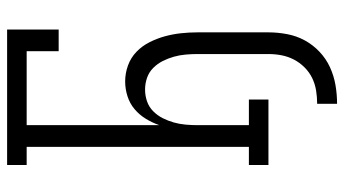

<svg xmlns="http://www.w3.org/2000/svg" viewBox="-234 -541 968 540"><g transform="rotate(-90 250.0 -271.0)"><path d="M228 193V137Q247 137 265.5 134Q284 131 300.5 123Q317 115 330.5 101.5Q344 88 352.5 71.5Q361 55 364.5 37Q368 19 368 0V-200Q368 -216 366.5 -233Q365 -250 360.5 -266Q356 -282 348.5 -297Q341 -312 329 -324Q317 -336 301 -341.5Q285 -347 268 -347Q251 -347 235 -341.5Q219 -336 207 -324Q195 -312 187.5 -297Q180 -282 175.5 -266Q171 -250 169.5 -233Q168 -216 168 -200V-55H240V0H56V-55H107V-680H56V-735H437V-590H376V-680H168V-307Q175 -327 186 -345Q197 -363 213 -376.5Q229 -390 249.5 -396.5Q270 -403 291 -403Q314 -403 336 -395Q358 -387 374.5 -371Q391 -355 401.5 -334Q412 -313 418 -291Q424 -269 426.5 -246Q429 -223 429 -200V0Q429 26 424 52.5Q419 79 406.5 102Q394 125 374.5 143.5Q355 162 331 173Q307 184 281 188.5Q255 193 228 193Z"/></g></svg>

Font: Iosevka Slab Light
Style: Regular
Weight: 300
Monospace: yes
Designer: Belleve Invis
Foundry: Belleve Invis
Version: Version 11.1.0; ttfautohint (v1.8.3)